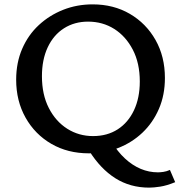

<svg xmlns="http://www.w3.org/2000/svg" viewBox="-20 -690 828 879"><path d="M387 12Q290 12 215 -31.5Q140 -75 97 -151.5Q54 -228 54 -325Q54 -403 81.5 -466.5Q109 -530 157.5 -575Q206 -620 269 -645Q332 -670 404 -670Q500 -670 574.5 -626.5Q649 -583 692 -507Q735 -431 735 -333Q735 -255 707.5 -191.5Q680 -128 632 -82.5Q584 -37 521 -12.5Q458 12 387 12ZM406 -67Q471 -67 519 -98Q567 -129 593.5 -185.5Q620 -242 620 -317Q620 -401 588 -462.5Q556 -524 503 -557.5Q450 -591 383 -591Q321 -591 273 -560.5Q225 -530 198.5 -473.5Q172 -417 172 -341Q172 -257 203.5 -195.5Q235 -134 288 -100.5Q341 -67 406 -67ZM491 -41Q518 4 552 35.5Q586 67 624 83Q662 99 703 99Q713 99 727.5 97Q742 95 758 88L782 144Q743 160 713 164.5Q683 169 663 169Q576 169 508 126Q440 83 388 0Z"/></svg>

Font: Ysabeau Office SemiBold
Style: Regular
Weight: 600
Designer: Christian Thalmann (Catharsis Fonts)
Version: Version 2.001;gftools[0.9.30]; featfreeze: tnum,lnum,ss02